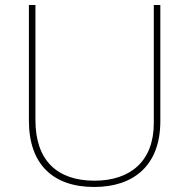

<svg xmlns="http://www.w3.org/2000/svg" viewBox="-20 -827 752 764"><path d="M618 -345V-807H592V-337C592 -185 498 -108 356 -108C207 -108 121 -189 121 -349V-807H95V-347C95 -174 190 -83 355 -83C510 -83 618 -167 618 -345Z"/></svg>

Font: Noto Sans Telugu UI Thin
Style: Regular
Weight: 100
Designer: Jelle Bosma - Monotype Design Team
Foundry: Monotype Imaging Inc.
Version: Version 2.005